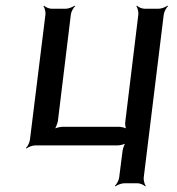

<svg xmlns="http://www.w3.org/2000/svg" viewBox="-20 -515 627 680"><path d="M489 114 560 -464C561 -473 569 -488 575 -493L573 -495C567 -490 551 -484 542 -484H492C483 -484 469 -490 465 -495L463 -493C467 -488 471 -473 470 -464L424 -86C422 -77 424 -60 429 -55L431 -57C427 -62 410 -66 401 -66H202C193 -66 176 -62 170 -57L172 -55C177 -60 183 -77 185 -86L231 -464C232 -473 240 -488 246 -493L244 -495C238 -490 222 -484 213 -484H163C154 -484 140 -490 136 -495L134 -493C138 -488 142 -473 141 -464L86 -20C85 -11 78 4 72 9L74 11C79 6 95 0 104 0H396C405 0 422 -4 428 -9L426 -11C421 -6 415 11 414 20L402 114C401 123 393 138 387 143L389 145C395 140 411 134 420 134H467C476 134 490 140 494 145L496 143C492 138 488 123 489 114Z"/></svg>

Font: Gamestation Storm Oblique 
Style: Italic
Weight: 400
Designer: Jonas Hecksher
Foundry: Jonas Hecksher, Playtypeª, e-types AS
Version: Version 1.003